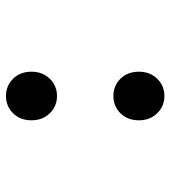

<svg xmlns="http://www.w3.org/2000/svg" viewBox="16 -572 568 640"><g transform="rotate(90 300.0 -252.0)"><path d="M300 -346Q266 -346 242.5 -369.5Q219 -393 219 -431Q219 -468 242.5 -492Q266 -516 300 -516Q334 -516 357.5 -492Q381 -468 381 -431Q381 -393 357.5 -369.5Q334 -346 300 -346ZM300 12Q266 12 242.5 -11.5Q219 -35 219 -73Q219 -110 242.5 -134Q266 -158 300 -158Q334 -158 357.5 -134Q381 -110 381 -73Q381 -35 357.5 -11.5Q334 12 300 12Z"/></g></svg>

Font: Source Code Variable
Style: Regular
Weight: 400
Monospace: yes
Designer: Paul D. Hunt, Teo Tuominen
Foundry: Adobe Systems Incorporated
Version: Version 1.010;hotconv 1.0.106;makeotfexe 2.5.65593